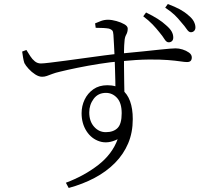

<svg xmlns="http://www.w3.org/2000/svg" viewBox="-20 -854 1040 953"><path d="M817 -644Q806 -644 796.5 -659.5Q787 -675 771 -694Q756 -713 737.5 -732.5Q719 -752 691 -773L705 -792Q738 -776 762.5 -760.5Q787 -745 804 -729Q824 -712 832 -697.5Q840 -683 840 -668Q840 -656 833.5 -650Q827 -644 817 -644ZM307 53Q398 19 467.5 -35Q537 -89 564 -163Q516 -139 475 -152Q434 -165 409.5 -203Q385 -241 385 -292Q385 -328 400 -359.5Q415 -391 443.5 -411Q472 -431 513 -431Q557 -431 584.5 -410Q612 -389 625.5 -352Q639 -315 639 -263Q639 -196 616 -142Q593 -88 550.5 -45Q508 -2 449.5 29Q391 60 321 79ZM505 -198Q543 -198 563.5 -218.5Q584 -239 584 -292Q584 -343 561 -368Q538 -393 506 -393Q467 -393 445 -363.5Q423 -334 423 -296Q423 -252 447 -225Q471 -198 505 -198ZM189 -473Q173 -473 155 -484.5Q137 -496 122 -512.5Q107 -529 101 -541Q97 -553 94.5 -568.5Q92 -584 90 -598L111 -606Q121 -590 130.5 -575Q140 -560 153 -549.5Q166 -539 183 -539Q195 -539 228 -543Q261 -547 306.5 -553Q352 -559 402 -566Q452 -573 498 -579Q544 -585 578 -588Q643 -594 690.5 -599Q738 -604 771 -607.5Q804 -611 823.5 -612.5Q843 -614 852 -614Q868 -614 886 -608.5Q904 -603 918 -593Q932 -583 932 -569Q932 -558 926.5 -552Q921 -546 908 -546Q897 -546 874 -549.5Q851 -553 813 -556Q775 -559 718 -558.5Q661 -558 579 -550Q529 -546 472.5 -537Q416 -528 364.5 -517.5Q313 -507 277 -498Q255 -493 239.5 -487Q224 -481 212.5 -477Q201 -473 189 -473ZM553 -408Q553 -425 552.5 -450.5Q552 -476 551 -506Q550 -536 549 -567.5Q548 -599 546 -628.5Q544 -658 543 -681Q542 -697 537.5 -702.5Q533 -708 521 -712Q510 -714 494 -715Q478 -716 455 -716L452 -738Q465 -744 481.5 -750Q498 -756 516 -756Q535 -756 558 -749.5Q581 -743 597.5 -733.5Q614 -724 614 -712Q614 -695 606.5 -682Q599 -669 598 -649Q596 -631 595.5 -598.5Q595 -566 595.5 -526Q596 -486 596.5 -443.5Q597 -401 598 -365ZM927 -694Q917 -694 907 -709Q897 -724 880 -743Q864 -763 847 -779.5Q830 -796 800 -816L813 -834Q848 -821 872 -808Q896 -795 914 -779Q934 -763 942 -747.5Q950 -732 950 -718Q950 -707 943.5 -700.5Q937 -694 927 -694Z"/></svg>

Font: Noto Serif JP ExtraLight Light
Style: Regular
Weight: 300
Version: Version 2.003-H1;hotconv 1.1.1;makeotfexe 2.6.0